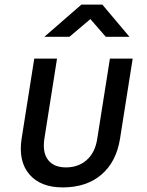

<svg xmlns="http://www.w3.org/2000/svg" viewBox="-20 -805 640 835"><path d="M253 10Q156 10 107.5 -47Q59 -104 74 -202L129 -550H228L173 -202Q164 -142 189 -109.5Q214 -77 267 -77Q321 -77 357.5 -109.5Q394 -142 403 -202L458 -550H557L502 -202Q486 -101 421 -45.5Q356 10 253 10ZM173 -645 334 -785H425L543 -645H440L373 -722L282 -645Z"/></svg>

Font: JetBrains Mono NL Medium
Style: Italic
Weight: 500
Italic angle: -9°
Monospace: yes
Designer: Philipp Nurullin, Konstantin Bulenkov
Foundry: JetBrains
Version: Version 2.305; ttfautohint (v1.8.4.7-5d5b)